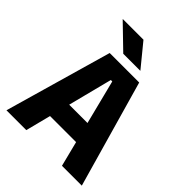

<svg xmlns="http://www.w3.org/2000/svg" viewBox="-229 -954 1081 1081"><g transform="rotate(45 311.5 -413.0)"><path d="M11.5 0 194.5 -639H429.5L611.5 0H453.5L318 -536H306.5L169.5 0ZM167 -150.5V-272H455V-150.5ZM276 -826.5 386.5 -691.5V-690H251.5L112 -825V-826.5Z"/></g></svg>

Font: Anek Odia Medium
Style: Bold
Weight: 700
Version: Version 1.003